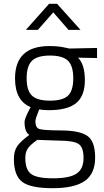

<svg xmlns="http://www.w3.org/2000/svg" viewBox="-20 -752 549 1009"><path d="M53 83Q53 41 71 15.5Q89 -10 134 -43Q109 -59 109 -111Q109 -127 133 -174L141 -189Q59 -223 59 -340Q59 -510 240 -510Q291 -510 330 -500L345 -497L490 -500V-447L390 -449Q426 -413 426 -330.5Q426 -248 380.5 -210.5Q335 -173 237 -173Q208 -173 186 -177Q166 -128 166 -115Q166 -82 185.5 -74.5Q205 -67 302 -66.5Q399 -66 439.5 -37.5Q480 -9 480 76Q480 161 425.5 199Q371 237 256 237Q141 237 97 204Q53 171 53 83ZM113 79Q113 139 143 162Q173 185 259 185Q345 185 382 160.5Q419 136 419 78.5Q419 21 392 4Q365 -13 289 -13L176 -17Q139 9 126 28.5Q113 48 113 79ZM120 -340.5Q120 -276 148 -249.5Q176 -223 242.5 -223Q309 -223 337 -249Q365 -275 365 -340.5Q365 -406 337 -433Q309 -460 242.5 -460Q176 -460 148 -432.5Q120 -405 120 -340.5ZM116 -595 238 -732H280L403 -595H340L260 -687L179 -595Z"/></svg>

Font: Titillium Web Light
Style: Regular
Weight: 300
Version: Version 1.002;PS 57.000;hotconv 1.0.70;makeotf.lib2.5.55311